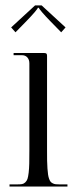

<svg xmlns="http://www.w3.org/2000/svg" viewBox="-20 -686 281 706"><path d="M15 0ZM133 -666.2 221 -585.2 205 -567.2 164 -609.2Q146.2 -627.5 134.6 -641.1Q123 -654.8 123 -657.2H119Q119 -654.8 107.4 -641.1Q95.8 -627.5 78 -609.2L37 -567.2L21 -585.2L109 -666.2ZM88 -134V-453Q88 -466.5 80.6 -474.8Q73.2 -483 61 -483H30V-491H143Q148.5 -491 150.8 -488.8Q153 -486.5 153 -481V-134Q153 -111.2 153.2 -95.8Q153.5 -80.2 154.5 -66.2Q155.5 -52.2 156.8 -43.9Q158 -35.5 160.6 -28.4Q163.2 -21.2 166.1 -17.8Q169 -14.2 174.1 -11.8Q179.2 -9.2 184.6 -8.6Q190 -8 198 -8H228V0H15V-8H44Q54.8 -8 61.1 -9.1Q67.5 -10.2 73 -15.5Q78.5 -20.8 81 -28Q83.5 -35.2 85.4 -51Q87.2 -66.8 87.6 -84.9Q88 -103 88 -134Z"/></svg>

Font: FogtwoNo5
Style: Regular
Weight: 400
Designer: gluk (gluksza@wp.pl)
Foundry: gluk (gluksza@wp.pl)
Version: Version 0.87